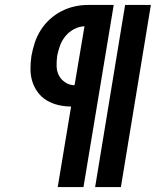

<svg xmlns="http://www.w3.org/2000/svg" viewBox="-20 -755 640 775"><path d="M364 0 485 -735H589L468 0ZM213 0 267 -325Q241 -325 215.5 -331Q190 -337 169 -349.5Q148 -362 133 -382Q118 -402 110.5 -426Q103 -450 103 -476.5Q103 -503 107 -530Q112 -557 120.5 -583Q129 -609 144.5 -633.5Q160 -658 181.5 -677.5Q203 -697 228.5 -710Q254 -723 281 -729Q308 -735 335 -735H439L317 0ZM281 -411 321 -649Q299 -648 279 -637.5Q259 -627 244.5 -609.5Q230 -592 222.5 -571.5Q215 -551 211 -530Q208 -509 208.5 -488Q209 -467 218 -450Q227 -433 244 -422Q261 -411 281 -411Z"/></svg>

Font: Iosevka Curly Slab XBdExObl
Style: Regular
Weight: 800
Width: 7
Italic angle: -9°
Monospace: yes
Designer: Belleve Invis
Foundry: Belleve Invis
Version: Version 11.1.0; ttfautohint (v1.8.3)